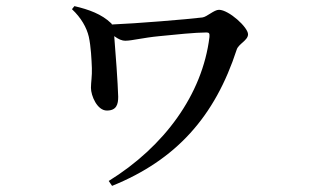

<svg xmlns="http://www.w3.org/2000/svg" viewBox="-20 -549 1040 627"><path d="M223 -529 215 -519C245 -491 263 -459 270 -429C277 -397 279 -354 280 -327C281 -301 277 -280 277 -262C277 -237 297 -188 329 -188C361 -188 366 -209 366 -233C365 -274 357 -385 353 -431C367 -421 377 -416 390 -416C410 -416 448 -426 501 -431C549 -436 620 -443 654 -443C663 -443 665 -440 664 -428C641 -240 516 -70 335 42L346 58C556 -27 682 -169 753 -387C759 -406 790 -417 790 -437C790 -460 727 -517 695 -517C679 -517 656 -494 641 -492C593 -486 422 -472 345 -469C346 -470 344 -472 343 -473C312 -503 270 -518 223 -529Z"/></svg>

Font: Noto Serif CJK HK SemiBold
Style: Regular
Weight: 600
Designer: Ryoko NISHIZUKA 西塚涼子 (kana & ideographs); Frank Grießhammer (Latin, Greek & Cyrillic); Wenlong ZHANG 张文龙 (bopomofo); San
Foundry: Adobe
Version: Version 2.001;hotconv 1.1.0;makeotfexe 2.6.0